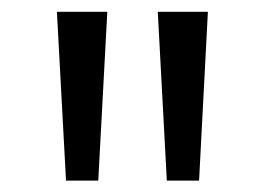

<svg xmlns="http://www.w3.org/2000/svg" viewBox="-20 -802 457 331"><path d="M267.6 -490.7 252 -781.7H338.4L323.2 -490.7ZM93.8 -490.7 78.1 -781.7H165L149.4 -490.7Z"/></svg>

Font: Duru Sans
Style: Regular
Weight: 400
Designer: Onur Yazõcõgil
Foundry: Onur Yazõcõgil
Version: Version 1.001